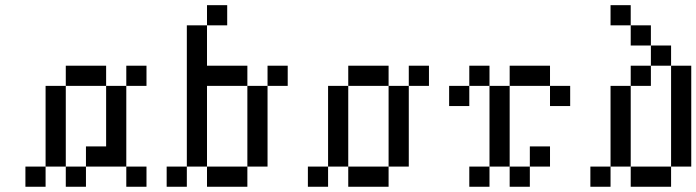

<svg xmlns="http://www.w3.org/2000/svg" viewBox="-20 -712 2655 732"><path d="M76.9 -76.9H153.8V0H76.9ZM153.8 -153.8H230.8V-76.9H153.8ZM153.8 -230.8H230.8V-153.8H153.8ZM153.8 -307.7H230.8V-230.8H153.8ZM153.8 -384.6H230.8V-307.7H153.8ZM230.8 -461.5H307.7V-384.6H230.8ZM307.7 -461.5H384.6V-384.6H307.7ZM461.5 -461.5H538.5V-384.6H461.5ZM384.6 -384.6H461.5V-307.7H384.6ZM384.6 -307.7H461.5V-230.8H384.6ZM384.6 -230.8H461.5V-153.8H384.6ZM384.6 -153.8H461.5V-76.9H384.6ZM230.8 -76.9H307.7V0H230.8ZM307.7 -153.8H384.6V-76.9H307.7ZM461.5 -76.9H538.5V0H461.5Z M615.4 -76.9H692.3V0H615.4ZM692.3 -153.8H769.2V-76.9H692.3ZM692.3 -230.8H769.2V-153.8H692.3ZM692.3 -307.7H769.2V-230.8H692.3ZM692.3 -384.6H769.2V-307.7H692.3ZM692.3 -461.5H769.2V-384.6H692.3ZM692.3 -538.5H769.2V-461.5H692.3ZM692.3 -615.4H769.2V-538.5H692.3ZM769.2 -692.3H846.2V-615.4H769.2ZM769.2 -461.5H846.2V-384.6H769.2ZM846.2 -461.5H923.1V-384.6H846.2ZM1000 -461.5H1076.9V-384.6H1000ZM923.1 -384.6H1000V-307.7H923.1ZM923.1 -307.7H1000V-230.8H923.1ZM923.1 -230.8H1000V-153.8H923.1ZM923.1 -153.8H1000V-76.9H923.1ZM769.2 -76.9H846.2V0H769.2ZM846.2 -76.9H923.1V0H846.2Z M1153.8 -76.9H1230.8V0H1153.8ZM1230.8 -153.8H1307.7V-76.9H1230.8ZM1230.8 -230.8H1307.7V-153.8H1230.8ZM1230.8 -307.7H1307.7V-230.8H1230.8ZM1230.8 -384.6H1307.7V-307.7H1230.8ZM1307.7 -76.9H1384.6V0H1307.7ZM1384.6 -76.9H1461.5V0H1384.6ZM1461.5 -153.8H1538.5V-76.9H1461.5ZM1461.5 -230.8H1538.5V-153.8H1461.5ZM1461.5 -307.7H1538.5V-230.8H1461.5ZM1461.5 -384.6H1538.5V-307.7H1461.5ZM1307.7 -461.5H1384.6V-384.6H1307.7ZM1384.6 -461.5H1461.5V-384.6H1384.6ZM1538.5 -461.5H1615.4V-384.6H1538.5Z M1846.2 -230.8H1923.1V-153.8H1846.2ZM1846.2 -307.7H1923.1V-230.8H1846.2ZM1846.2 -384.6H1923.1V-307.7H1846.2ZM1769.2 -461.5H1846.2V-384.6H1769.2ZM1692.3 -384.6H1769.2V-307.7H1692.3ZM1923.1 -461.5H2000V-384.6H1923.1ZM2000 -461.5H2076.9V-384.6H2000ZM2076.9 -384.6H2153.8V-307.7H2076.9ZM1846.2 -153.8H1923.1V-76.9H1846.2ZM1769.2 -76.9H1846.2V0H1769.2ZM2000 -153.8H2076.9V-76.9H2000ZM1923.1 -76.9H2000V0H1923.1Z M2230.8 -76.9H2307.7V0H2230.8ZM2307.7 -153.8H2384.6V-76.9H2307.7ZM2307.7 -230.8H2384.6V-153.8H2307.7ZM2307.7 -307.7H2384.6V-230.8H2307.7ZM2307.7 -384.6H2384.6V-307.7H2307.7ZM2384.6 -461.5H2461.5V-384.6H2384.6ZM2461.5 -538.5H2538.5V-461.5H2461.5ZM2384.6 -615.4H2461.5V-538.5H2384.6ZM2307.7 -692.3H2384.6V-615.4H2307.7ZM2538.5 -461.5H2615.4V-384.6H2538.5ZM2538.5 -384.6H2615.4V-307.7H2538.5ZM2538.5 -307.7H2615.4V-230.8H2538.5ZM2538.5 -230.8H2615.4V-153.8H2538.5ZM2538.5 -153.8H2615.4V-76.9H2538.5ZM2384.6 -76.9H2461.5V0H2384.6ZM2461.5 -76.9H2538.5V0H2461.5Z"/></svg>

Font: Jacquarda Bastarda 9
Style: Regular
Weight: 400
Designer: Sarah Cadigan-Fried
Version: Version 1.000; ttfautohint (v1.8.4.7-5d5b)